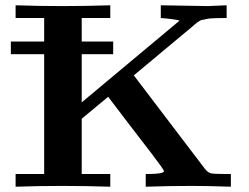

<svg xmlns="http://www.w3.org/2000/svg" viewBox="-20 -706 941 726"><path d="M21 -501V-549H147V-638H39V-686Q128 -683 214 -683Q306 -683 397 -686V-638H289V-549H408V-501H289V-319L659 -628Q646 -633 588 -638V-686L767 -683L837 -686V-638Q818 -638 803 -637.5Q788 -637 778 -636.5Q768 -636 758.5 -633.5Q749 -631 745 -631Q741 -631 734 -626.5Q727 -622 726 -621.5Q725 -621 717.5 -614.5Q710 -608 709 -607L486 -421L753 -70Q765 -54 776.5 -51Q788 -48 832 -48H853V0Q766 -3 707 -3Q620 -3 531 0V-48H536Q600 -48 600 -59Q600 -64 552 -127Q470 -233 389 -340L289 -257V-48H397V0Q306 -3 215 -3Q128 -3 39 0V-48H147V-501Z"/></svg>

Font: CMU Serif
Style: Bold
Weight: 700
Version: Version 0.7.0